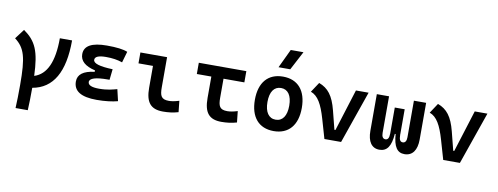

<svg xmlns="http://www.w3.org/2000/svg" viewBox="-76 -1217 4840 1865"><g transform="rotate(10 2344.0 -285.0)"><path d="M129.9 224.6H250.5C253.9 162.6 255.4 88.9 255.4 2.9C457 -32.2 556.6 -205.1 556.6 -517.6H436C436 -286.1 375.5 -152.3 253.9 -114.3C245.1 -356.9 203.1 -449.7 79.6 -537.1L7.8 -441.9C109.4 -364.7 134.8 -276.4 134.8 -4.9C134.8 84.5 133.3 160.6 129.9 224.6Z M891.6 9.8C975.1 9.8 1045.4 0.5 1098.6 -13.7L1071.8 -127.9C1028.8 -116.7 978.5 -101.1 895.5 -101.1C822.8 -101.1 786.1 -117.2 786.1 -148.9C786.1 -185.5 846.2 -204.1 965.8 -204.1H981.4L993.2 -310.1C864.7 -314.5 800.8 -334 800.8 -369.6C800.8 -400.9 837.4 -416.5 910.2 -416.5C971.7 -416.5 1024.9 -408.7 1071.8 -392.1L1103.5 -501.5C1061.5 -519 994.1 -527.3 899.4 -527.3C750.5 -527.3 676.8 -486.3 676.8 -403.8C676.8 -337.4 726.1 -293 826.2 -269.5V-255.4C716.3 -242.2 662.1 -201.2 662.1 -131.8C662.1 -36.6 737.8 9.8 891.6 9.8Z M1544.9 9.8C1599.6 9.8 1644.5 3.9 1696.3 -10.7L1684.6 -121.1C1643.1 -108.4 1612.3 -102.5 1584 -102.5C1507.8 -102.5 1493.7 -137.7 1493.7 -219.7V-517.6H1230.5V-410.2H1373.5V-195.3C1373.5 -51.8 1423.3 9.8 1544.9 9.8Z M2121.1 9.8C2173.8 9.8 2222.2 3.9 2272.5 -10.7L2260.7 -121.1C2221.2 -108.4 2187 -102.5 2160.2 -102.5C2084 -102.5 2069.8 -137.7 2069.8 -219.7V-406.7H2275.4V-517.6H1806.6V-406.7H1949.7V-195.3C1949.7 -51.8 1999.5 9.8 2121.1 9.8Z M2636.7 9.8C2783.7 9.8 2868.2 -87.9 2868.2 -258.8C2868.2 -429.7 2783.7 -527.3 2636.7 -527.3C2489.7 -527.3 2405.3 -429.7 2405.3 -258.8C2405.3 -87.9 2489.7 9.8 2636.7 9.8ZM2636.7 -102.5C2568.4 -102.5 2529.3 -159.2 2529.3 -258.8C2529.3 -358.9 2568.4 -415 2636.7 -415C2705.1 -415 2744.1 -358.9 2744.1 -258.8C2744.1 -159.2 2705.1 -102.5 2636.7 -102.5ZM2576.7 -609.4H2692.4L2790 -794.9H2664.6Z M3136.7 0H3301.3L3481.4 -517.6H3356.4L3227.1 -105H3216.8L3170.4 -288.1C3134.8 -428.2 3083 -493.7 2992.2 -527.3L2927.7 -429.7C3000 -403.8 3042 -326.7 3081.5 -190.4Z M3926.8 9.8C4005.9 9.8 4048.8 -50.3 4048.8 -156.2V-517.6H3928.2V-156.2C3928.2 -120.6 3915.5 -100.1 3891.6 -100.1C3867.2 -100.1 3854.5 -118.2 3854.5 -166L3852.5 -168H3854.5V-419.9H3756.8V-168H3758.8L3756.8 -166C3756.8 -118.2 3744.1 -100.1 3720.2 -100.1C3695.8 -100.1 3683.1 -120.6 3683.1 -156.2V-517.6H3562.5V-156.2C3562.5 -50.3 3603.5 9.8 3679.7 9.8C3753.9 9.8 3793 -43.5 3801.8 -168H3809.6C3818.4 -43.5 3855.5 9.8 3926.8 9.8Z M4308.6 0H4473.1L4653.3 -517.6H4528.3L4398.9 -105H4388.7L4342.3 -288.1C4306.6 -428.2 4254.9 -493.7 4164.1 -527.3L4099.6 -429.7C4171.9 -403.8 4213.9 -326.7 4253.4 -190.4Z"/></g></svg>

Font: Cascadia Code NF SemiBold
Style: Regular
Weight: 600
Monospace: yes
Designer: Aaron Bell
Foundry: Saja Typeworks
Version: Version 2404.023